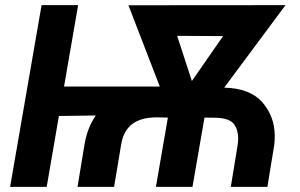

<svg xmlns="http://www.w3.org/2000/svg" viewBox="-20 -731 1173 751"><path d="M426.3 0 454.1 -167C466.3 -237.3 510.3 -272 594.2 -272L636.7 -271L589.8 0H732.9L779.8 -271L825.2 -270.5C860.8 -269 883.8 -260.7 895 -245.6C905.8 -231 911.6 -212.4 911.6 -190.4C911.6 -182.1 910.6 -173.8 909.7 -164.6L882.8 0H1025.9L1052.7 -164.1C1054.2 -176.3 1054.7 -187.5 1054.7 -198.7C1054.7 -249.5 1038.6 -293.5 1006.3 -330.6C974.1 -367.7 924.3 -386.7 856.9 -388.2L1096.7 -710.9L482.4 -710.4L605 -392.6H230.5L285.6 -710.9H142.6L19.5 0H162.6L210.4 -277.3L354.5 -279.3C333 -247.6 318.4 -210.9 311 -168.5L283.2 0ZM672.9 -590.8 852.5 -589.8 730.5 -414.1Z"/></svg>

Font: Roboto
Style: Bold Italic
Weight: 700
Italic angle: -12°
Designer: Google
Version: Version 2.137; 2017